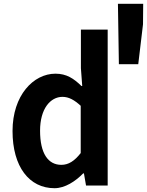

<svg xmlns="http://www.w3.org/2000/svg" viewBox="-20 -977 774 1011"><path d="M601 -957 606 -639H708L733 -849L734 -957ZM46 -287C46 -99 134 14 267 14C322 14 377 -22 418 -64H422L433 0H547V-821H406V-618L413 -524H409C368 -564 330 -589 272 -589C156 -589 46 -475 46 -287ZM405 -171C372 -129 341 -109 303 -109C233 -109 191 -169 191 -289C191 -404 245 -467 309 -467C342 -467 371 -451 405 -420Z"/></svg>

Font: Kawkab Mono
Style: Bold
Weight: 700
Monospace: yes
Designer: Abdullah Arif
Foundry: Abdullah Arif
Version: Version 1.000;PS 000.500;hotconv 1.0.88;makeotf.lib2.5.64775